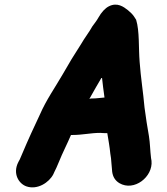

<svg xmlns="http://www.w3.org/2000/svg" viewBox="-20 -725 717 825"><path d="M411 -154C420 -153 428 -153 435 -153H441C446 -122 451 -96 454 -65L457 -45C459 -28 459 -15 461 1L462 13C465 35 475 51 493 62C556 99 638 35 631 -34L629 -46C625 -78 625 -109 620 -140C613 -182 607 -215 601 -263C595 -331 585 -390 580 -459C575 -520 580 -591 565 -640L556 -654C550 -663 541 -672 530 -681C511 -696 484 -716 448 -698C432 -690 416 -673 402 -648C397 -638 382 -619 377 -612C362 -585 344 -563 328 -535C300 -492 275 -451 249 -405C216 -348 179 -296 152 -234C126 -179 101 -125 77 -68L65 -40L59 -29C33 21 61 65 94 76C141 92 191 59 209 24L214 13C219 4 225 -10 233 -29C248 -67 270 -109 285 -145H291C335 -145 369 -154 411 -154ZM364 -300C382 -332 400 -364 418 -394C421 -364 425 -335 429 -306C411 -305 390 -301 374 -302C371 -302 367 -301 364 -300Z"/></svg>

Font: Blanket
Style: BlkObl
Weight: 900
Foundry: Cannot Into Space Fonts
Version: Version 0.9